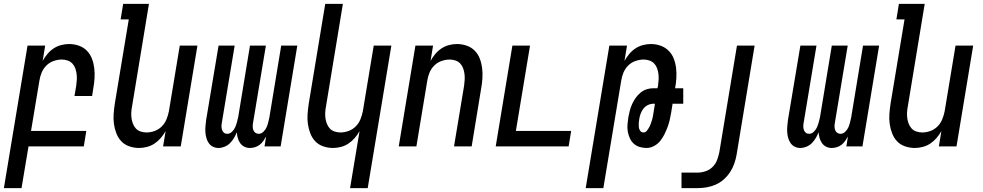

<svg xmlns="http://www.w3.org/2000/svg" viewBox="-50 -755 5070 990"><path d="M-30 215 92 -520H183L170 -441Q180 -459 194 -476Q208 -493 226 -505Q244 -517 265 -522.5Q286 -528 306 -528Q332 -528 356.5 -519.5Q381 -511 398 -493.5Q415 -476 424 -452.5Q433 -429 436 -404Q439 -379 437.5 -352.5Q436 -326 431 -299L425 -260H334L343 -313Q345 -328 346 -343.5Q347 -359 345 -374Q343 -389 338 -403Q333 -417 323 -427.5Q313 -438 298.5 -443Q284 -448 269 -448Q248 -448 226.5 -440.5Q205 -433 189 -417Q173 -401 164.5 -380Q156 -359 153 -338L110 -80H395L382 0H97L61 215Z M667 8Q641 8 616.5 -0.5Q592 -9 575.5 -26.5Q559 -44 550 -67.5Q541 -91 537.5 -116Q534 -141 536 -167.5Q538 -194 542 -221L614 -655H572L585 -735H718L631 -207Q628 -192 627 -176.5Q626 -161 628 -146Q630 -131 635.5 -117Q641 -103 650.5 -92.5Q660 -82 675 -77Q690 -72 705 -72Q726 -72 747 -79.5Q768 -87 784 -103Q800 -119 808.5 -140Q817 -161 821 -182L877 -520H968L882 0H791L804 -79Q794 -61 779.5 -44Q765 -27 747 -15Q729 -3 708 2.5Q687 8 667 8Z M1239 8Q1223 8 1210 1.5Q1197 -5 1188.5 -17Q1180 -29 1176 -43.5Q1172 -58 1171 -73Q1165 -58 1156.5 -43.5Q1148 -29 1136 -17Q1124 -5 1108 1.5Q1092 8 1077 8Q1061 8 1048 1.5Q1035 -5 1026.5 -17Q1018 -29 1014 -44Q1010 -59 1009 -74Q1008 -89 1009.5 -105Q1011 -121 1013 -137L1077 -520H1160L1094 -123Q1092 -113 1092 -103.5Q1092 -94 1095 -85Q1098 -76 1105 -70.5Q1112 -65 1122 -65Q1135 -65 1146 -75.5Q1157 -86 1162.5 -98.5Q1168 -111 1171.5 -124Q1175 -137 1178 -150L1239 -520H1321L1255 -123Q1253 -113 1253 -103.5Q1253 -94 1256 -85Q1259 -76 1266.5 -70.5Q1274 -65 1284 -65Q1297 -65 1308 -75.5Q1319 -86 1324.5 -98.5Q1330 -111 1333 -124Q1336 -137 1339 -150L1400 -520H1483L1397 0H1314L1322 -51Q1316 -40 1308 -28.5Q1300 -17 1289 -8.5Q1278 0 1264.5 4Q1251 8 1239 8Z M1755 215 1804 -79Q1794 -61 1779.5 -44Q1765 -27 1747 -15Q1729 -3 1708 2.5Q1687 8 1667 8Q1641 8 1616.5 -0.5Q1592 -9 1575.5 -26.5Q1559 -44 1550 -67.5Q1541 -91 1537.5 -116Q1534 -141 1536 -167.5Q1538 -194 1542 -221L1627 -735H1718L1631 -207Q1628 -192 1627 -176.5Q1626 -161 1628 -146Q1630 -131 1635.5 -117Q1641 -103 1650.5 -92.5Q1660 -82 1675 -77Q1690 -72 1705 -72Q1726 -72 1747 -79.5Q1768 -87 1784 -103Q1800 -119 1808.5 -140Q1817 -161 1821 -182L1877 -520H1968L1846 215Z M2006 0 2092 -520H2183L2170 -441Q2180 -459 2194 -476Q2208 -493 2226 -505Q2244 -517 2265 -522.5Q2286 -528 2306 -528Q2332 -528 2356.5 -519.5Q2381 -511 2398 -493.5Q2415 -476 2424 -452.5Q2433 -429 2436 -404Q2439 -379 2437.5 -352.5Q2436 -326 2431 -299L2382 0H2291L2343 -313Q2345 -328 2346 -343.5Q2347 -359 2345 -374Q2343 -389 2338 -403Q2333 -417 2323 -427.5Q2313 -438 2298.5 -443Q2284 -448 2269 -448Q2248 -448 2226.5 -440.5Q2205 -433 2189 -417Q2173 -401 2164.5 -380Q2156 -359 2153 -338L2097 0Z M2506 0 2592 -520H2683L2610 -80H2895L2882 0Z M2970 215 3092 -520H3183L3170 -441Q3180 -459 3194 -476Q3208 -493 3226 -505Q3244 -517 3265 -522.5Q3286 -528 3306 -528Q3332 -528 3356 -519.5Q3380 -511 3397.5 -493.5Q3415 -476 3424 -453Q3433 -430 3436 -404.5Q3439 -379 3437.5 -352.5Q3436 -326 3431 -300H3473V-220H3418L3411 -176Q3408 -157 3403.5 -137.5Q3399 -118 3392 -99.5Q3385 -81 3376 -62.5Q3367 -44 3354 -28Q3341 -12 3322 -2Q3303 8 3284 8Q3265 8 3247.5 2.5Q3230 -3 3217.5 -14.5Q3205 -26 3197.5 -42.5Q3190 -59 3187 -76.5Q3184 -94 3185.5 -113Q3187 -132 3190 -151Q3193 -168 3197.5 -185Q3202 -202 3209.5 -218.5Q3217 -235 3227.5 -250Q3238 -265 3252.5 -277Q3267 -289 3284 -294.5Q3301 -300 3318 -300H3340L3343 -313Q3345 -328 3346 -343.5Q3347 -359 3345 -374Q3343 -389 3338 -403Q3333 -417 3323 -427.5Q3313 -438 3298.5 -443Q3284 -448 3269 -448Q3248 -448 3226.5 -440.5Q3205 -433 3189 -417Q3173 -401 3164.5 -380Q3156 -359 3153 -338L3061 215ZM3268 -72Q3278 -72 3285 -80.5Q3292 -89 3297 -98Q3302 -107 3305.5 -117Q3309 -127 3312 -136.5Q3315 -146 3316.5 -156Q3318 -166 3320 -176L3327 -220H3318Q3304 -220 3290 -213Q3276 -206 3267 -194Q3258 -182 3253 -168Q3248 -154 3246 -140Q3244 -129 3243.5 -119Q3243 -109 3244 -99Q3245 -89 3251 -80.5Q3257 -72 3268 -72Z M3464 215V135H3547Q3567 135 3588 128Q3609 121 3624.5 105.5Q3640 90 3647.5 70Q3655 50 3659 30L3750 -520H3841L3748 43Q3744 66 3736 89Q3728 112 3714.5 132.5Q3701 153 3682 170Q3663 187 3640 197Q3617 207 3593.5 211Q3570 215 3547 215Z M4239 8Q4223 8 4210 1.5Q4197 -5 4188.5 -17Q4180 -29 4176 -43.5Q4172 -58 4171 -73Q4165 -58 4156.5 -43.5Q4148 -29 4136 -17Q4124 -5 4108 1.5Q4092 8 4077 8Q4061 8 4048 1.5Q4035 -5 4026.5 -17Q4018 -29 4014 -44Q4010 -59 4009 -74Q4008 -89 4009.5 -105Q4011 -121 4013 -137L4077 -520H4160L4094 -123Q4092 -113 4092 -103.5Q4092 -94 4095 -85Q4098 -76 4105 -70.5Q4112 -65 4122 -65Q4135 -65 4146 -75.5Q4157 -86 4162.5 -98.5Q4168 -111 4171.5 -124Q4175 -137 4178 -150L4239 -520H4321L4255 -123Q4253 -113 4253 -103.5Q4253 -94 4256 -85Q4259 -76 4266.5 -70.5Q4274 -65 4284 -65Q4297 -65 4308 -75.5Q4319 -86 4324.5 -98.5Q4330 -111 4333 -124Q4336 -137 4339 -150L4400 -520H4483L4397 0H4314L4322 -51Q4316 -40 4308 -28.5Q4300 -17 4289 -8.5Q4278 0 4264.5 4Q4251 8 4239 8Z M4667 8Q4641 8 4616.5 -0.5Q4592 -9 4575.5 -26.5Q4559 -44 4550 -67.5Q4541 -91 4537.5 -116Q4534 -141 4536 -167.5Q4538 -194 4542 -221L4614 -655H4572L4585 -735H4718L4631 -207Q4628 -192 4627 -176.5Q4626 -161 4628 -146Q4630 -131 4635.5 -117Q4641 -103 4650.5 -92.5Q4660 -82 4675 -77Q4690 -72 4705 -72Q4726 -72 4747 -79.5Q4768 -87 4784 -103Q4800 -119 4808.5 -140Q4817 -161 4821 -182L4877 -520H4968L4882 0H4791L4804 -79Q4794 -61 4779.5 -44Q4765 -27 4747 -15Q4729 -3 4708 2.5Q4687 8 4667 8Z"/></svg>

Font: Iosevka Term Curly Md Obl
Style: Regular
Weight: 500
Italic angle: -9°
Designer: Belleve Invis
Foundry: Belleve Invis
Version: Version 32.3.0